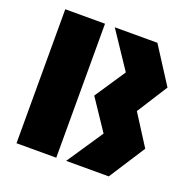

<svg xmlns="http://www.w3.org/2000/svg" viewBox="-125 -822 933 944"><g transform="rotate(20 341.5 -350.5)"><path d="M445 -511 338 -351 445 -191 318 -2H541L663 -191L561 -351L663 -511L541 -701H318ZM267 0V-701H59V0Z"/></g></svg>

Font: Radio Edit
Style: P3
Weight: 800
Version: Version 3.001;PS 003.001;hotconv 1.0.70;makeotf.lib2.5.58329